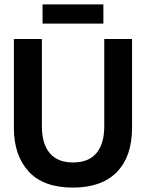

<svg xmlns="http://www.w3.org/2000/svg" viewBox="-20 -837 662 871"><path d="M311 14Q177 14 110 -59Q43 -132 43 -257V-660H170V-264Q170 -185 205.5 -142.5Q241 -100 311 -100Q382 -100 417.5 -142.5Q453 -185 453 -264V-660H579V-257Q579 -127 510 -56.5Q441 14 311 14ZM173 -730V-817H449V-730Z"/></svg>

Font: Bricolage Grotesque 48pt SemiBold
Style: Regular
Weight: 600
Designer: Mathieu Triay
Foundry: Atelier Triay
Version: Version 1.000; ttfautohint (v1.8.4.7-5d5b);gftools[0.9.32]